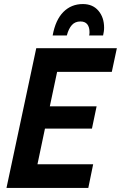

<svg xmlns="http://www.w3.org/2000/svg" viewBox="-20 -928 597 948"><path d="M12 0 159 -690H557L532 -573H262L226 -403H457L434 -293H202L165 -117H440L416 0ZM494 -791Q494 -781 492.5 -771.5Q491 -762 489 -753H420Q421 -756 421.5 -759.5Q422 -763 422 -769Q422 -794 411 -808Q400 -822 377 -822Q351 -822 335 -804.5Q319 -787 310 -753H240Q254 -830 293 -869Q332 -908 389 -908Q438 -908 466 -875Q494 -842 494 -791Z"/></svg>

Font: Radio Canada Condensed SemiBold
Style: Italic
Weight: 600
Width: 3
Italic angle: -12°
Designer: Charles Daoud, Etienne Aubert Bonn, Alexandre Saumier Demers, Jacques Le Bailly
Foundry: Radio-Canada
Version: Version 2.104; ttfautohint (v1.8.4.7-5d5b);gftools[0.9.28.de